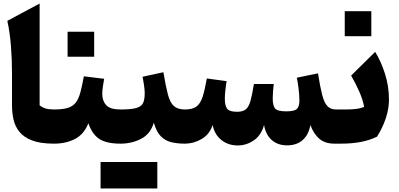

<svg xmlns="http://www.w3.org/2000/svg" viewBox="-20 -823 2284 1100"><path d="M207 -802.7V-219.7Q221.2 -208 240.2 -201.9Q259.3 -195.8 289.1 -195.8H289.6V0H289.1Q210.9 0 163.3 -18.6Q115.7 -37.1 90.8 -68.4Q65.9 -99.6 57.4 -138.4Q48.8 -177.2 48.8 -217.3V-401.4Q48.8 -483.9 42.5 -562Q36.1 -640.1 22 -703.6Z M367.2 -641.1H519.5V-498H367.2ZM289.6 0Q278.8 0 273.4 -8.1Q268.1 -16.1 268.1 -38.6V-157.2Q268.1 -179.7 273.4 -187.7Q278.8 -195.8 289.6 -195.8Q338.4 -195.8 367.7 -204.6Q397 -213.4 413.6 -234.6Q430.2 -255.9 440.2 -292.7Q450.2 -329.6 460.4 -385.7L576.7 -371.6Q572.3 -347.7 569.1 -325.4Q565.9 -303.2 565.9 -284.7Q565.9 -244.6 588.9 -220.2Q611.8 -195.8 670.4 -195.8H670.9V0H670.4Q590.8 0 549.6 -26.6Q508.3 -53.2 486.3 -116.7Q460.9 -53.2 409.2 -26.6Q357.4 0 289.6 0Z M670.9 0Q660.2 0 654.8 -8.1Q649.4 -16.1 649.4 -38.6V-157.2Q649.4 -179.7 654.8 -187.7Q660.2 -195.8 670.9 -195.8Q731 -195.8 760.5 -204.1Q790 -212.4 799.6 -232.7Q809.1 -252.9 809.1 -289.1Q809.1 -307.6 804.9 -336.7Q800.8 -365.7 796.9 -383.3L916 -409.2Q929.7 -327.6 942.1 -281Q954.6 -234.4 976.6 -215.1Q998.5 -195.8 1040 -195.8H1040.5V0H1040Q995.6 0 960.7 -8.5Q925.8 -17.1 900.9 -42.7Q876 -68.4 861.3 -120.1Q841.8 -55.2 788.3 -27.6Q734.9 0 670.9 0ZM556.2 256.8V105H881.3V256.8Z M1625 9.8Q1571.8 9.8 1537.1 -20.5Q1502.4 -50.8 1492.7 -106.9Q1477.5 -49.3 1435.1 -19.5Q1392.6 10.3 1341.8 10.3Q1288.1 10.3 1248.8 -20.5Q1209.5 -51.3 1198.2 -106.9Q1180.2 -52.2 1134.3 -26.1Q1088.4 0 1040.5 0Q1029.8 0 1024.4 -8.1Q1019 -16.1 1019 -38.6V-157.2Q1019 -179.7 1024.4 -187.7Q1029.8 -195.8 1040.5 -195.8Q1082.5 -195.8 1105.2 -212.4Q1127.9 -229 1140.6 -267.8Q1153.3 -306.6 1165 -373.5L1278.3 -357.9Q1273.4 -328.6 1270.8 -302.5Q1268.1 -276.4 1268.1 -258.8Q1268.1 -217.3 1281.5 -200Q1294.9 -182.6 1337.9 -182.6Q1370.1 -182.6 1387.5 -196Q1404.8 -209.5 1414.8 -244.1Q1424.8 -278.8 1434.6 -341.8H1548.3Q1545.9 -324.2 1544.2 -300Q1542.5 -275.9 1542.5 -259.3Q1542.5 -217.3 1556.4 -201.2Q1570.3 -185.1 1620.1 -185.1Q1668 -185.1 1681.6 -199.5Q1695.3 -213.9 1695.3 -245.6Q1695.3 -278.8 1690.4 -316.9Q1685.5 -355 1680.7 -377.9L1801.8 -402.8Q1814 -325.2 1825.7 -279.8Q1837.4 -234.4 1855.7 -215.1Q1874 -195.8 1904.8 -195.8H1917.5V0H1896.5Q1841.8 0 1809.3 -28.1Q1776.9 -56.2 1758.3 -106.4Q1747.6 -49.3 1713.1 -19.8Q1678.7 9.8 1625 9.8Z M1955.1 -758.8H2107.4V-615.7H1955.1ZM1917.5 0Q1906.7 0 1901.4 -8.1Q1896 -16.1 1896 -38.6V-157.2Q1896 -179.7 1901.4 -187.7Q1906.7 -195.8 1917.5 -195.8H1963.9Q1995.1 -195.8 2021 -199Q2046.9 -202.1 2066.4 -210.4Q2058.6 -252.4 2037.8 -299.3Q2017.1 -346.2 1991.7 -390.1L2129.4 -525.9Q2161.1 -475.6 2184.8 -403.1Q2208.5 -330.6 2208.5 -252.4Q2208.5 -200.2 2190.4 -145.8Q2172.4 -91.3 2140.1 -40Q2096.7 -19 2045.9 -9.5Q1995.1 0 1933.6 0Z"/></svg>

Font: Pinar-DS3-FD ExtraBold
Style: Regular
Weight: 800
Designer: Amin Abedi
Version: Version 3.000